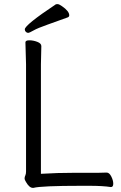

<svg xmlns="http://www.w3.org/2000/svg" viewBox="-20 -900 587 929"><path d="M139 9Q122 9 106 -19Q99 -30 99 -37Q99 -44 102.5 -51Q106 -58 106 -70V-589L103 -695Q103 -705 122 -705Q141 -705 160.5 -697.5Q180 -690 180 -677L178 -588V-59Q256 -64 345 -64H458Q482 -64 495 -65H496Q509 -65 518.5 -46Q528 -27 528 -11Q528 5 517 5H516Q477 -1 413 -1H372Q180 -1 142 9ZM100 -758Q100 -779 250 -879Q252 -880 259 -880Q266 -880 280 -870Q315 -846 315 -826Q315 -819 308 -816Q259 -798 210.5 -781Q162 -764 142 -752.5Q122 -741 116 -741Q110 -741 105 -746Q100 -751 100 -758Z"/></svg>

Font: LXGW WenKai TC
Style: Regular
Weight: 400
Designer: LXGW / Fontworks Inc.
Foundry: LXGW / Fontworks Inc.
Version: Version 1.330